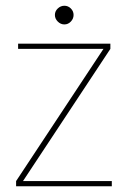

<svg xmlns="http://www.w3.org/2000/svg" viewBox="-20 -648 451 668"><path d="M36 0V-18L340 -478H43V-496H364V-478L60 -18H369V0ZM204 -563Q191 -563 181 -573Q171 -583 171 -596Q171 -609 181 -618.5Q191 -628 204 -628Q217 -628 226.5 -618.5Q236 -609 236 -596Q236 -583 226.5 -573Q217 -563 204 -563Z"/></svg>

Font: DM Sans 24pt Thin
Style: Regular
Weight: 250
Designer: Colophon Foundry, Jonny Pinhorn
Foundry: Colophon Foundry
Version: Version 4.004;gftools[0.9.30]